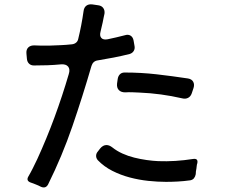

<svg xmlns="http://www.w3.org/2000/svg" viewBox="-20 -823 1040 871"><path d="M165 24Q156 19 143 14Q136 11 130.5 9Q125 7 119 5Q97 -3 109 -23Q119 -40 128.5 -59Q138 -78 149 -101Q192 -195 227.5 -291.5Q263 -388 292 -487Q299 -509 289 -521Q279 -533 256 -531Q225 -528 195 -527Q165 -526 134 -526Q120 -526 111.5 -534.5Q103 -543 102 -557L100 -579Q98 -598 108.5 -608Q119 -618 138 -617Q152 -616 168 -616Q184 -616 202 -616Q227 -617 253 -618Q279 -619 306 -622Q317 -623 325 -629.5Q333 -636 335 -647Q350 -708 359 -772Q361 -789 371.5 -797Q382 -805 399 -803L426 -799Q441 -797 448.5 -786.5Q456 -776 454 -761Q452 -752 450 -742.5Q448 -733 446 -722L436 -679Q431 -660 440 -650.5Q449 -641 469 -645Q489 -649 507.5 -653.5Q526 -658 546 -663Q561 -668 572 -661.5Q583 -655 586 -639L590 -616Q593 -603 587 -592.5Q581 -582 568 -578Q532 -569 496 -562Q460 -555 423 -549Q402 -546 395 -524Q355 -386 308.5 -250.5Q262 -115 198 14Q187 34 165 24ZM806 -377Q758 -388 710 -394.5Q662 -401 613 -403Q595 -404 579 -404.5Q563 -405 548 -404Q529 -404 519 -414.5Q509 -425 511 -444L514 -465Q516 -478 524 -486Q532 -494 545 -494Q620 -494 690 -486Q760 -478 833 -467Q850 -464 856.5 -452Q863 -440 858 -424L850 -400Q845 -385 833 -379Q821 -373 806 -377ZM843 -5Q814 -1 786.5 0.5Q759 2 733 2Q695 2 652.5 -2.5Q610 -7 568.5 -18Q527 -29 489.5 -48Q452 -67 424 -96Q416 -105 416 -116Q416 -127 424 -136L434 -149Q447 -165 463 -165Q476 -165 490 -154Q510 -138 535.5 -126.5Q561 -115 589 -108Q617 -101 645.5 -97Q674 -93 698 -92Q774 -89 857 -102Q880 -105 875 -82Q873 -77 872.5 -70.5Q872 -64 871 -58Q868 -45 868 -33Q866 -22 860 -14.5Q854 -7 843 -5Z"/></svg>

Font: Higure Gothic Medium
Style: Regular
Weight: 500
Designer: Yoshimichi Ohira
Foundry: Positype
Version: Version 1.000